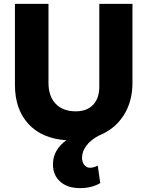

<svg xmlns="http://www.w3.org/2000/svg" viewBox="-20 -714 760 990"><path d="M393 256Q328 256 290.5 222.5Q253 189 253 134Q253 59 322 9Q197 1 127 -74.5Q57 -150 57 -277V-694H230V-287Q230 -218 267 -179Q304 -140 371 -140Q428 -140 460 -173.5Q492 -207 492 -267V-694H663V-287Q663 -190 617.5 -119Q572 -48 490 -15Q449 6 426 36.5Q403 67 403 99Q403 121 414.5 136Q426 151 444 151Q462 151 484 140L497 230Q453 256 393 256Z"/></svg>

Font: Cantarell Extra Bold
Style: Regular
Weight: 800
Designer: Dave Crossland, Nikolaus Waxweiler, Florian Fecher, Jacques Le Bailly, Eben Sorkin, Alexei Vanyashin, Alexios Zavras, Em
Version: Version 0.303